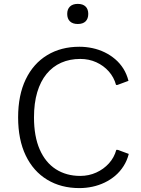

<svg xmlns="http://www.w3.org/2000/svg" viewBox="-20 -963 730 993"><path d="M390.6 9.8Q295.4 9.8 223.9 -33.7Q152.3 -77.1 113 -158.9Q73.7 -240.7 73.7 -356Q73.7 -470.7 113 -552.5Q152.3 -634.3 223.9 -677.7Q295.4 -721.2 390.6 -721.2Q424.8 -721.2 458 -714.1Q491.2 -707 521 -692.6Q550.8 -678.2 575.7 -657Q600.6 -635.7 618.2 -607.7Q635.7 -579.6 644.5 -544.9L587.9 -523.9H580.1Q569.3 -563.5 542.5 -593.8Q515.6 -624 477.8 -641.1Q439.9 -658.2 395 -658.2Q340.8 -658.2 296.6 -638.7Q252.4 -619.1 220.9 -580.8Q189.5 -542.5 172.6 -486.1Q155.8 -429.7 155.8 -356Q155.8 -257.8 185.3 -190.2Q214.8 -122.6 268.8 -87.9Q322.8 -53.2 395 -53.2Q439.5 -53.2 477.8 -70.6Q516.1 -87.9 543.5 -118.2Q570.8 -148.4 581.5 -188H588.9L646 -167Q637.2 -132.3 619.1 -104Q601.1 -75.7 576.2 -54.4Q551.3 -33.2 521.2 -18.8Q491.2 -4.4 458 2.7Q424.8 9.8 390.6 9.8ZM382.3 -838.9Q356 -838.9 341.8 -852.5Q327.6 -866.2 327.6 -891.1Q327.6 -915.5 341.8 -929.2Q356 -942.9 382.3 -942.9Q408.7 -942.9 422.6 -929.2Q436.5 -915.5 436.5 -891.1Q436.5 -866.2 422.6 -852.5Q408.7 -838.9 382.3 -838.9Z"/></svg>

Font: Comme Light
Style: Regular
Weight: 300
Version: Version 1.000;gftools[0.9.27]